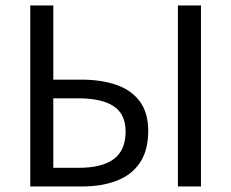

<svg xmlns="http://www.w3.org/2000/svg" viewBox="-20 -676 838 696"><path d="M89.7 0V-656.3H173.2V-387.3H275Q347.1 -387.3 401.7 -368.4Q456.3 -349.5 486.8 -308.4Q517.3 -267.4 517.3 -201.6Q517.3 -131.6 487.7 -86.9Q458 -42.3 403.7 -21.1Q349.4 0 276.1 0ZM173.2 -67.7H265.6Q349 -67.7 392.1 -99.2Q435.3 -130.7 435.3 -199.6Q435.3 -262.1 392.1 -290.9Q348.9 -319.6 263 -319.6H173.2ZM624.9 0V-656.3H708.5V0Z"/></svg>

Font: SourceSans3VF
Style: Regular
Weight: 200
Designer: Paul D. Hunt
Foundry: Adobe
Version: Version 3.052;hotconv 1.1.0;makeotfexe 2.6.0